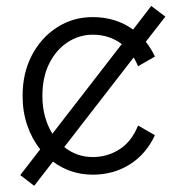

<svg xmlns="http://www.w3.org/2000/svg" viewBox="-20 -573 591 639"><path d="M483.4 -553.2 530.3 -517.6 465.3 -434.1Q482.9 -411.6 495.6 -384.8L439.5 -352.5Q433.1 -368.2 424.8 -381.8L193.8 -83.5Q235.8 -50.3 288.6 -50.3Q337.9 -50.3 378.2 -76.4Q418.5 -102.5 439.5 -155.3L495.6 -123Q466.3 -60.1 412.1 -25.9Q357.9 8.3 288.6 8.3Q214.8 8.3 156.2 -35.2L93.8 45.4L47.4 9.8L113.8 -76.2Q86.4 -110.4 70.8 -155.5Q55.2 -200.7 55.2 -253.9Q55.2 -330.1 86.2 -389.2Q117.2 -448.2 170.2 -482.2Q223.1 -516.1 288.6 -516.1Q365.7 -516.1 422.9 -474.6ZM121.1 -253.9Q121.1 -216.3 129.9 -184.6Q138.7 -152.8 154.3 -127.9L385.3 -426.3Q344.2 -457.5 288.6 -457.5Q244.1 -457.5 205.8 -432.9Q167.5 -408.2 144.3 -362.5Q121.1 -316.9 121.1 -253.9Z"/></svg>

Font: Giphurs Light
Style: Regular
Weight: 300
Version: Version 0.920; ttfautohint (v1.8.4.7-5d5b)